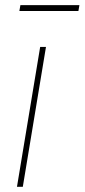

<svg xmlns="http://www.w3.org/2000/svg" viewBox="-20 -720 326 740"><path d="M45.4 0 134.8 -539.1H157.2L67.9 0ZM286.1 -700.2 282.2 -677.7H54.7L58.6 -700.2Z"/></svg>

Font: Inter 18pt Thin
Style: Italic
Weight: 250
Italic angle: -9.3988°
Version: Version 4.001;git-66647c0bb